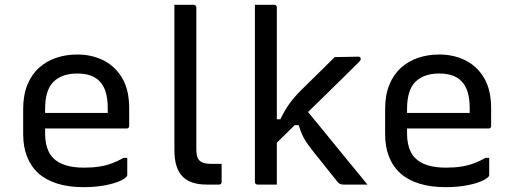

<svg xmlns="http://www.w3.org/2000/svg" viewBox="-20 -770 2150 801"><path d="M302.6 -542.6Q362.5 -542.6 411.4 -518.3Q460.4 -494 489.6 -444.6Q518.9 -395.2 518.9 -318.3V-244.6Q518.9 -241.6 517.6 -239.1Q516.3 -236.6 514.1 -235.3Q511.9 -234 508.3 -234H248.5Q232.1 -234 215.3 -234Q198.4 -234 182 -234H152.2L139.4 -298.8H429.5Q429.5 -304 429.5 -308.9Q429.5 -313.7 429.5 -318.9Q429.5 -358.5 420.7 -386.8Q411.9 -415.1 393.8 -432.6Q378 -448.4 355.1 -455.8Q332.2 -463.3 302.6 -463.3Q238.3 -463.3 203.2 -428.8Q168.2 -394.4 168.2 -315.9V-211.2Q168.2 -189.1 172.2 -170.4Q176.1 -151.7 183.5 -136.6Q191 -121.6 202.1 -110.5Q222.3 -90.2 254.4 -80.4Q286.5 -70.6 330.2 -70.6Q366.2 -70.6 394 -75Q421.7 -79.4 446.5 -88.4Q471.2 -97.4 495.6 -111.4H510.9Q510.9 -92.8 510.9 -74.8Q510.9 -56.8 510.9 -40.1Q510.9 -38.1 510.2 -36.1Q509.5 -34.1 507.5 -32.1Q495.2 -19.9 468.1 -10Q441 -0.2 404.9 5.3Q368.8 10.8 329.2 10.8Q267.5 10.8 219.9 -3.8Q172.4 -18.4 140.7 -46.7Q109.1 -75.1 92.9 -116.3Q76.7 -157.5 76.7 -210.8V-314.8Q76.7 -373.3 94.2 -416.2Q111.6 -459 142.9 -487.2Q174.2 -515.5 215.3 -529.1Q256.4 -542.6 302.6 -542.6Z M707.6 -626.6Q707.6 -659.8 707.6 -690.2Q707.6 -720.6 707.6 -750Q723.2 -750 731.2 -750Q739.1 -750 743.7 -750Q748.3 -750 752.5 -750Q756.6 -750 764.5 -750Q772.5 -750 788.1 -750Q791.5 -750 793.8 -748.5Q796.1 -747 797.6 -744.7Q799.1 -742.4 799.1 -739Q799.1 -679.8 799.1 -620.8Q799.1 -561.7 799.1 -502.9Q799.1 -444.1 799.1 -384.9Q799.1 -325.8 799.1 -266.7Q799.1 -207.7 799.1 -148.5Q799.1 -131 801.8 -119.5Q804.6 -108 812.1 -100.4Q819.6 -92.9 831.3 -89.7Q842.9 -86.4 860.7 -86.4Q864.1 -86.4 868.8 -86.4Q873.4 -86.4 878.1 -86.4Q882.7 -86.4 887 -86.4Q891.2 -86.4 893.8 -86.4H904.6Q904.6 -68.7 904.6 -48.7Q904.6 -28.7 904.6 -11Q904.6 -5.4 901.6 -2.7Q898.6 0 893.6 0Q890.1 0 886.9 0Q883.7 0 878.4 0Q873 0 864.6 0Q856.2 0 842.4 0Q807.7 0 782.4 -8.6Q757.1 -17.2 740.5 -34.8Q723.8 -52.3 715.7 -79.6Q707.6 -106.8 707.6 -144.1Q707.6 -204.4 707.6 -264.7Q707.6 -325.1 707.6 -385.3Q707.6 -445.6 707.6 -505.9Q707.6 -566.3 707.6 -626.6Z M1134.9 0Q1121 0 1108.1 0Q1095.1 0 1082 0Q1068.9 0 1054.4 0Q1051.4 0 1048.9 -1.5Q1046.4 -3 1044.9 -5Q1043.4 -7 1043.4 -11Q1043.4 -91 1043.4 -171Q1043.4 -251 1043.4 -330.9Q1043.4 -410.8 1043.4 -490.8Q1043.4 -570.8 1043.4 -650.8Q1043.4 -683.1 1043.4 -708.7Q1043.4 -734.3 1043.4 -750Q1059.1 -750 1072.5 -750Q1085.8 -750 1098.5 -750Q1111.3 -750 1123.9 -750Q1127.9 -750 1129.9 -748.5Q1131.9 -747 1133.4 -745Q1134.9 -743 1134.9 -739Q1134.9 -647 1134.9 -554.5Q1134.9 -462 1134.9 -369.5Q1134.9 -277 1134.9 -184.5Q1134.9 -92 1134.9 0ZM1413.2 0Q1403.7 0 1398.3 -2.7Q1392.9 -5.4 1388 -11.5Q1384 -16.5 1373.1 -30.1Q1362.1 -43.7 1347.6 -61.9Q1333.1 -80.1 1317 -100.4Q1300.9 -120.6 1286.6 -138.3Q1268.7 -161 1257.5 -177.7Q1246.3 -194.5 1239.3 -211.2Q1232.4 -227.9 1226 -247.9H1191.2L1247 -324.9Q1291.9 -270.7 1335.6 -216.8Q1379.3 -163 1423.3 -109.3Q1467.3 -55.6 1513 0Q1496 0 1481.4 0Q1466.8 0 1451 0Q1435.2 0 1413.2 0ZM1118.4 -272.4H1149.6Q1159.1 -292.1 1168.3 -307.8Q1177.4 -323.6 1187.2 -337.1Q1197.1 -350.7 1208.1 -363.6Q1219.2 -376.5 1233.1 -390.5Q1250.4 -407.8 1272.4 -429.3Q1294.4 -450.8 1320.8 -476.8Q1347.2 -502.9 1376.2 -531.8L1474.4 -533.6Q1478 -533.6 1480.2 -532.3Q1482.4 -531 1483.7 -529Q1485 -527 1485 -523.4Q1485 -521.6 1483.7 -518.8Q1482.4 -516 1476.4 -510.1Q1444.2 -478.1 1413 -447.5Q1381.9 -416.9 1351.4 -387.1Q1320.9 -357.4 1291.5 -328.5Q1262 -299.6 1232.8 -271.1Q1203.7 -242.5 1175.4 -214.3Q1147.2 -186.2 1118.4 -158.5Z M1812.6 -542.6Q1872.5 -542.6 1921.4 -518.3Q1970.4 -494 1999.6 -444.6Q2028.9 -395.2 2028.9 -318.3V-244.6Q2028.9 -241.6 2027.6 -239.1Q2026.3 -236.6 2024.1 -235.3Q2021.9 -234 2018.3 -234H1758.5Q1742.1 -234 1725.3 -234Q1708.4 -234 1692 -234H1662.2L1649.4 -298.8H1939.5Q1939.5 -304 1939.5 -308.9Q1939.5 -313.7 1939.5 -318.9Q1939.5 -358.5 1930.7 -386.8Q1921.9 -415.1 1903.8 -432.6Q1888 -448.4 1865.1 -455.8Q1842.2 -463.3 1812.6 -463.3Q1748.3 -463.3 1713.2 -428.8Q1678.2 -394.4 1678.2 -315.9V-211.2Q1678.2 -189.1 1682.2 -170.4Q1686.1 -151.7 1693.5 -136.6Q1701 -121.6 1712.1 -110.5Q1732.3 -90.2 1764.4 -80.4Q1796.5 -70.6 1840.2 -70.6Q1876.2 -70.6 1904 -75Q1931.7 -79.4 1956.5 -88.4Q1981.2 -97.4 2005.6 -111.4H2020.9Q2020.9 -92.8 2020.9 -74.8Q2020.9 -56.8 2020.9 -40.1Q2020.9 -38.1 2020.2 -36.1Q2019.5 -34.1 2017.5 -32.1Q2005.2 -19.9 1978.1 -10Q1951 -0.2 1914.9 5.3Q1878.8 10.8 1839.2 10.8Q1777.5 10.8 1729.9 -3.8Q1682.4 -18.4 1650.7 -46.7Q1619.1 -75.1 1602.9 -116.3Q1586.7 -157.5 1586.7 -210.8V-314.8Q1586.7 -373.3 1604.2 -416.2Q1621.6 -459 1652.9 -487.2Q1684.2 -515.5 1725.3 -529.1Q1766.4 -542.6 1812.6 -542.6Z"/></svg>

Font: Recursive Sans Linear Light
Style: Regular
Weight: 300
Version: Version 1.085